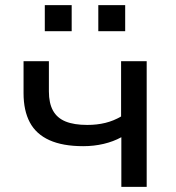

<svg xmlns="http://www.w3.org/2000/svg" viewBox="-20 -730 687 750"><path d="M454 0V-194Q423 -177 385 -168Q347 -159 305 -159Q225 -159 173 -182.5Q121 -206 96.5 -252Q72 -298 72 -366V-491H171V-373Q171 -327 187 -298Q203 -269 236 -255.5Q269 -242 321 -242Q359 -242 391.5 -250Q424 -258 453 -275V-491H553V0ZM364 -608V-710H469V-608ZM155 -608V-710H260V-608Z"/></svg>

Font: Nunito Sans 10pt SemiExpanded Medium
Style: Regular
Weight: 500
Width: 6
Designer: Vernon Adams
Foundry: Vernon Adams
Version: Version 3.101;gftools[0.9.27]